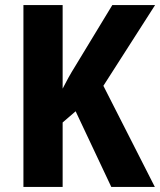

<svg xmlns="http://www.w3.org/2000/svg" viewBox="-20 -734 629 754"><path d="M588 0H417L277 -297L226 -253V0H72V-714H226V-386Q236 -406 248.5 -428.5Q261 -451 276 -475L421 -714H589L386 -397Z"/></svg>

Font: Noto Sans Display SemiCondensed
Style: Regular
Weight: 400
Width: 4
Version: Version 2.003